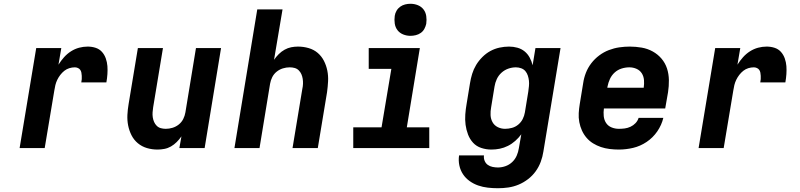

<svg xmlns="http://www.w3.org/2000/svg" viewBox="-20 -785 4240 1018"><path d="M84 0 172 -530H305L290 -442Q303 -463 319.5 -481.5Q336 -500 356.5 -513Q377 -526 399.5 -532Q422 -538 445 -538Q467 -538 487 -531.5Q507 -525 520.5 -510Q534 -495 541 -475Q548 -455 549.5 -434.5Q551 -414 549.5 -392Q548 -370 544 -348H411Q413 -357 413.5 -365.5Q414 -374 413.5 -383Q413 -392 411.5 -400Q410 -408 405.5 -414.5Q401 -421 393 -424.5Q385 -428 377 -428Q362 -428 347.5 -423.5Q333 -419 321 -409.5Q309 -400 299.5 -387.5Q290 -375 283.5 -361.5Q277 -348 273.5 -333.5Q270 -319 268 -305L217 0Z M815 8Q786 8 759 0Q732 -8 711 -25.5Q690 -43 677.5 -67.5Q665 -92 659.5 -119.5Q654 -147 655.5 -176Q657 -205 662 -234L711 -530H844L792 -216Q790 -203 789 -189.5Q788 -176 790 -163Q792 -150 797 -138.5Q802 -127 811 -118Q820 -109 832.5 -105.5Q845 -102 859 -102Q877 -102 895 -107.5Q913 -113 928 -125Q943 -137 951.5 -154Q960 -171 963 -189L1019 -530H1152L1065 0H931L942 -62Q931 -46 917 -32Q903 -18 886.5 -8.5Q870 1 851.5 4.5Q833 8 815 8Z M1223 0 1344 -735H1478L1433 -468Q1444 -484 1458 -498Q1472 -512 1489 -521.5Q1506 -531 1524 -534.5Q1542 -538 1560 -538Q1589 -538 1616.5 -530Q1644 -522 1664.5 -504.5Q1685 -487 1697.5 -462.5Q1710 -438 1715.5 -410.5Q1721 -383 1719.5 -354Q1718 -325 1714 -296L1665 0H1531L1583 -314Q1586 -327 1586.5 -340.5Q1587 -354 1585 -367Q1583 -380 1578 -391.5Q1573 -403 1564 -412Q1555 -421 1542.5 -424.5Q1530 -428 1516 -428Q1498 -428 1480 -422.5Q1462 -417 1447 -405Q1432 -393 1423.5 -376Q1415 -359 1412 -341L1356 0Z M1853 0V-110H2003L2055 -420H1935V-530H2206L2137 -110H2256V0ZM2156 -595Q2136 -595 2117.5 -602.5Q2099 -610 2087.5 -625Q2076 -640 2073 -660Q2070 -680 2073 -701Q2075 -715 2082.5 -728Q2090 -741 2102 -749.5Q2114 -758 2128 -761.5Q2142 -765 2156 -765Q2177 -765 2195.5 -757.5Q2214 -750 2225.5 -735Q2237 -720 2240 -700Q2243 -680 2240 -659Q2237 -645 2230 -632Q2223 -619 2211 -610.5Q2199 -602 2184.5 -598.5Q2170 -595 2156 -595Z M2620 213Q2593 213 2566.5 210Q2540 207 2515.5 198.5Q2491 190 2470 175Q2449 160 2435 139Q2421 118 2415.5 92Q2410 66 2414 39H2546Q2544 54 2549.5 67.5Q2555 81 2566 89Q2577 97 2591.5 100Q2606 103 2620 103Q2640 103 2660 96Q2680 89 2695.5 74.5Q2711 60 2719.5 40.5Q2728 21 2731 1L2744 -73Q2730 -54 2712 -38Q2694 -22 2673 -11.5Q2652 -1 2630 3.5Q2608 8 2585 8Q2558 8 2532 -0.5Q2506 -9 2488.5 -28Q2471 -47 2461.5 -72Q2452 -97 2448.5 -123.5Q2445 -150 2447 -178Q2449 -206 2454 -234L2472 -344Q2476 -369 2483.5 -393.5Q2491 -418 2504.5 -440.5Q2518 -463 2537.5 -482.5Q2557 -502 2580 -514.5Q2603 -527 2628.5 -532.5Q2654 -538 2679 -538Q2702 -538 2723.5 -532Q2745 -526 2761.5 -512.5Q2778 -499 2788.5 -479.5Q2799 -460 2804 -439L2819 -530H2952L2861 19Q2857 46 2847 73Q2837 100 2820 123.5Q2803 147 2779.5 165Q2756 183 2729.5 194Q2703 205 2675.5 209Q2648 213 2620 213ZM2658 -102Q2676 -102 2694.5 -107Q2713 -112 2728 -124.5Q2743 -137 2751.5 -154Q2760 -171 2763 -189L2781 -299Q2783 -314 2784.5 -328.5Q2786 -343 2784.5 -357Q2783 -371 2778.5 -384.5Q2774 -398 2765.5 -408Q2757 -418 2743.5 -423Q2730 -428 2715 -428Q2695 -428 2675 -421Q2655 -414 2639 -399.5Q2623 -385 2614 -365.5Q2605 -346 2602 -326L2584 -216Q2580 -195 2581 -174.5Q2582 -154 2591.5 -137Q2601 -120 2619 -111Q2637 -102 2658 -102Z M3261 8Q3237 8 3212.5 5Q3188 2 3166 -5.5Q3144 -13 3124.5 -25Q3105 -37 3090 -54.5Q3075 -72 3065.5 -93Q3056 -114 3051.5 -137.5Q3047 -161 3048.5 -185.5Q3050 -210 3054 -234L3072 -344Q3076 -372 3086.5 -399Q3097 -426 3115 -449.5Q3133 -473 3157 -491Q3181 -509 3208.5 -519.5Q3236 -530 3264 -534Q3292 -538 3319 -538Q3351 -538 3382.5 -532.5Q3414 -527 3441 -512Q3468 -497 3487.5 -474Q3507 -451 3516.5 -422Q3526 -393 3526.5 -360.5Q3527 -328 3522 -296L3507 -210H3182Q3179 -190 3181 -169.5Q3183 -149 3193.5 -133Q3204 -117 3222.5 -109.5Q3241 -102 3261 -102Q3277 -102 3292.5 -104Q3308 -106 3323 -113Q3338 -120 3349.5 -132Q3361 -144 3366 -160H3497Q3488 -122 3465 -88.5Q3442 -55 3408.5 -32.5Q3375 -10 3337 -1Q3299 8 3261 8ZM3393 -320Q3396 -340 3394.5 -360Q3393 -380 3383 -396Q3373 -412 3355 -420Q3337 -428 3317 -428Q3296 -428 3275.5 -421.5Q3255 -415 3239 -400.5Q3223 -386 3214 -366.5Q3205 -347 3201 -326L3200 -320Z M3684 0 3772 -530H3905L3890 -442Q3903 -463 3919.5 -481.5Q3936 -500 3956.5 -513Q3977 -526 3999.5 -532Q4022 -538 4045 -538Q4067 -538 4087 -531.5Q4107 -525 4120.5 -510Q4134 -495 4141 -475Q4148 -455 4149.5 -434.5Q4151 -414 4149.5 -392Q4148 -370 4144 -348H4011Q4013 -357 4013.5 -365.5Q4014 -374 4013.5 -383Q4013 -392 4011.5 -400Q4010 -408 4005.5 -414.5Q4001 -421 3993 -424.5Q3985 -428 3977 -428Q3962 -428 3947.5 -423.5Q3933 -419 3921 -409.5Q3909 -400 3899.5 -387.5Q3890 -375 3883.5 -361.5Q3877 -348 3873.5 -333.5Q3870 -319 3868 -305L3817 0Z"/></svg>

Font: Iosevka Curly XBdExObl
Style: Regular
Weight: 800
Width: 7
Italic angle: -9°
Monospace: yes
Designer: Belleve Invis
Foundry: Belleve Invis
Version: Version 11.1.0; ttfautohint (v1.8.3)